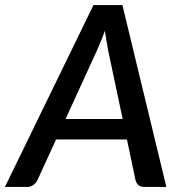

<svg xmlns="http://www.w3.org/2000/svg" viewBox="-56 -740 718 760"><path d="M429.5 -269 372.5 -538.5Q370 -554 366.2 -574Q362.5 -594 359 -618Q350.5 -594 342 -573.8Q333.5 -553.5 326.5 -537.5L203.5 -269ZM602.5 0H515.5Q500.5 0 492.2 -7.2Q484 -14.5 480.5 -26.5L446.5 -188H166L92 -26.5Q87 -16 76.2 -8Q65.5 0 51.5 0H-36.5L314 -720H428.5Z"/></svg>

Font: Lato SemiBold
Style: Italic
Weight: 600
Italic angle: -7°
Designer: Lukasz Dziedzic with Adam Twardoch and Botio Nikoltchev
Foundry: tyPoland Lukasz Dziedzic
Version: Version 2.015; 2015-08-06; http://www.latofonts.com/